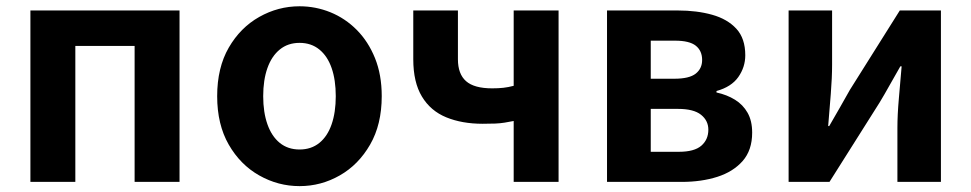

<svg xmlns="http://www.w3.org/2000/svg" viewBox="-20 -594 3172 627"><path d="M79.3 0V-559.8H566.3V0H419.6V-444.1H226V0Z M958.3 13.8Q888.3 13.8 826.6 -21.1Q764.9 -55.9 727 -121.7Q689.2 -187.5 689.2 -279.9Q689.2 -372.8 727 -438.4Q764.9 -503.9 826.6 -538.7Q888.3 -573.5 958.3 -573.5Q1010.7 -573.5 1059.1 -553.9Q1107.4 -534.2 1145 -496.4Q1182.6 -458.5 1204.6 -404.2Q1226.6 -349.8 1226.6 -279.9Q1226.6 -187.5 1188.6 -121.7Q1150.7 -55.9 1089.5 -21.1Q1028.3 13.8 958.3 13.8ZM958.3 -105.8Q996.3 -105.8 1022.9 -127.3Q1049.5 -148.9 1063 -188.2Q1076.5 -227.4 1076.5 -279.9Q1076.5 -332.7 1063 -371.7Q1049.5 -410.7 1022.9 -432.3Q996.3 -454 958.3 -454Q920.2 -454 893.7 -432.3Q867.1 -410.7 853.3 -371.7Q839.5 -332.7 839.5 -279.9Q839.5 -227.4 853.3 -188.2Q867.1 -148.9 893.7 -127.3Q920.2 -105.8 958.3 -105.8Z M1657.5 0V-198.9Q1641.8 -195.7 1627.7 -193.5Q1613.7 -191.2 1597.2 -190.5Q1580.7 -189.8 1556.2 -189.8Q1488.8 -189.8 1437.5 -210.8Q1386.1 -231.8 1357.9 -278.6Q1329.6 -325.3 1329.6 -400.5V-559.8H1475.4V-400.5Q1475.4 -352.4 1501.9 -329Q1528.4 -305.5 1587.2 -305.5Q1607.6 -305.5 1623.8 -307.3Q1640 -309.1 1657.5 -313.8V-559.8H1804.1V0Z M1962.3 0V-559.8H2193.3Q2255.7 -559.8 2305.6 -545.8Q2355.5 -531.8 2384.7 -500.1Q2413.8 -468.5 2413.8 -413.4Q2413.8 -374.9 2391.1 -342.5Q2368.3 -310.2 2319.8 -296.8V-292Q2354.1 -284.5 2380.2 -268.3Q2406.4 -252.1 2421.3 -225.8Q2436.3 -199.4 2436.3 -160.9Q2436.3 -103.7 2405.3 -68.3Q2374.2 -33 2322.4 -16.5Q2270.6 0 2206.3 0ZM2105.1 -336.9H2182.1Q2230.9 -336.9 2251.9 -353.5Q2272.9 -370.1 2272.9 -398.1Q2272.9 -428.2 2252.2 -444.7Q2231.5 -461.2 2184.3 -461.2H2105.1ZM2105.1 -98.3H2196.9Q2247.5 -98.3 2270.4 -118.3Q2293.2 -138.2 2293.2 -170.5Q2293.2 -200.1 2269.3 -219.2Q2245.4 -238.4 2194.1 -238.4H2105.1Z M2555.3 0V-559.8H2697.3V-383.2Q2697.3 -340.9 2693.1 -287.8Q2688.9 -234.6 2684.5 -182.4H2688Q2702.6 -208.2 2722.2 -241.8Q2741.7 -275.5 2755.4 -300.5L2918.4 -559.8H3052.7V0H2910.6V-176.4Q2910.6 -218.8 2915.3 -272Q2920 -325.2 2924.4 -377.4H2920.2Q2905.7 -352.4 2886.4 -317.9Q2867.2 -283.5 2852.5 -259.3L2688.8 0Z"/></svg>

Font: Noto Sans TC Thin
Style: Regular
Weight: 100
Designer: Ryoko NISHIZUKA 西塚涼子 (kana, bopomofo & ideographs); Paul D. Hunt (Latin, Greek & Cyrillic); Sandoll Communications 산돌커뮤니
Foundry: Adobe
Version: Version 2.004-H2;hotconv 1.0.118;makeotfexe 2.5.65603